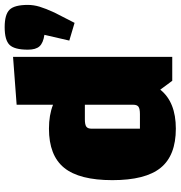

<svg xmlns="http://www.w3.org/2000/svg" viewBox="4 -744 755 802"><g transform="rotate(-90 381.0 -342.5)"><path d="M545 -665V0H445L408 -50Q356 15 245 15Q133 15 81.5 -48.5Q30 -112 30 -250Q30 -388 81.5 -451.5Q133 -515 245 -515Q302 -515 345 -498V-650ZM345 -163V-365H284Q262 -365 253.5 -359Q245 -353 245 -337V-135H306Q328 -135 336.5 -141Q345 -147 345 -163ZM613 -430 637 -534Q603 -539 589 -554.5Q575 -570 575 -603Q575 -659 595 -679.5Q615 -700 669 -700Q722 -700 742 -679.5Q762 -659 762 -603Q762 -579 754.5 -554Q747 -529 730 -492L687 -408Z"/></g></svg>

Font: Changa ExtraBold
Style: Regular
Weight: 800
Designer: Eduardo Rodriguez Tunni
Foundry: Eduardo Rodriguez Tunni
Version: Version 2.002; ttfautohint (v1.5) -l 8 -r 50 -G 220 -x 14 -H